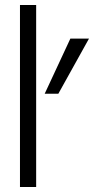

<svg xmlns="http://www.w3.org/2000/svg" viewBox="-20 -750 377 770"><path d="M60.1 0V-730H125V0ZM159.2 -374 262.2 -595.2H336.9L213.9 -374Z"/></svg>

Font: Now
Style: Regular
Weight: 400
Designer: Alfredo Marco Pradil
Foundry: Alfredo Marco Pradil
Version: Version 1.200;hotconv 1.0.109;makeotfexe 2.5.65596